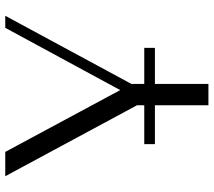

<svg xmlns="http://www.w3.org/2000/svg" viewBox="-62 -770 832 748"><g transform="rotate(-90 354.0 -396.0)"><path d="M312.5 -208.5H166.5V-250H317.9V-278.3L41.5 -791.5H136.2L377 -343.8L619.6 -791.5H666.5L400.9 -299.8V-250H541.5V-208.5H400.9V0H317.9V-208.5Z"/></g></svg>

Font: Resagnicto
Style: Regular
Weight: 500
Version: Version 0.9991